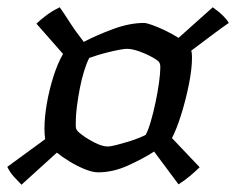

<svg xmlns="http://www.w3.org/2000/svg" viewBox="-20 -553 648 527"><path d="M39 -46Q29 -56 18.5 -67.5Q8 -79 0 -95L104 -171Q103 -178 102.5 -185.5Q102 -193 102 -199Q102 -231 108.5 -268.5Q115 -306 126.5 -342.5Q138 -379 153 -405L80 -488Q89 -497 106 -510Q123 -523 144 -533Q156 -516 172 -491Q188 -466 210 -438Q246 -457 291 -473.5Q336 -490 375 -490Q382 -490 397.5 -484.5Q413 -479 433 -469.5Q453 -460 470 -449L564 -533Q581 -521 592.5 -509.5Q604 -498 608 -490Q589 -477 573 -465Q557 -453 541 -441Q525 -429 505 -414Q506 -411 506.5 -406.5Q507 -402 507 -395Q507 -364 498.5 -321.5Q490 -279 477.5 -239Q465 -199 452 -174L528 -94Q517 -83 501.5 -70Q486 -57 470 -47L403 -137Q372 -117 331 -98.5Q290 -80 249 -80Q234 -80 213 -88.5Q192 -97 171.5 -109.5Q151 -122 136 -134ZM275 -151Q284 -151 299.5 -155Q315 -159 331.5 -164Q348 -169 361.5 -174.5Q375 -180 380 -183Q387 -196 394 -220Q401 -244 407 -272.5Q413 -301 416.5 -326.5Q420 -352 420 -367Q420 -374 419.5 -375.5Q419 -377 418 -380Q417 -385 400.5 -394.5Q384 -404 363.5 -411.5Q343 -419 328 -419Q322 -419 308.5 -416.5Q295 -414 278.5 -410Q262 -406 247.5 -401.5Q233 -397 225 -394Q218 -381 211 -358.5Q204 -336 199 -310Q194 -284 191 -260Q188 -236 188 -219Q188 -211 188 -207.5Q188 -204 189 -200Q190 -194 205.5 -182.5Q221 -171 241 -161Q261 -151 275 -151Z"/></svg>

Font: Texturina Medium 12pt Medium
Style: Italic
Weight: 500
Italic angle: -11°
Version: Version 1.002